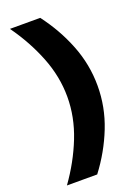

<svg xmlns="http://www.w3.org/2000/svg" viewBox="-167 -869 744 1037"><g transform="rotate(-20 205.0 -350.0)"><path d="M196 -350Q196 -466 151 -580Q106 -694 30 -800H204Q280 -700 325 -586Q370 -472 370 -350Q370 -228 325 -114Q280 0 204 100H30Q106 -6 151 -120Q196 -234 196 -350Z"/></g></svg>

Font: Oak Sans Black
Style: Regular
Weight: 900
Designer: Erik Kennedy, Walven
Foundry: Erik Kennedy, Walven
Version: Version 1.000